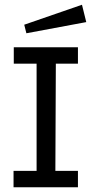

<svg xmlns="http://www.w3.org/2000/svg" viewBox="-20 -788 385 808"><path d="M38 -589H308V-520H215L213 -69H308V0H37V-69H134V-520H38ZM325 -768 343 -695 91 -648 82 -684Z"/></svg>

Font: Podkova
Style: Regular
Weight: 400
Designer: Ilya Yudin
Foundry: Cyreal (www.cyreal.org)
Version: Version 2.103